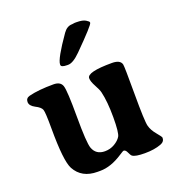

<svg xmlns="http://www.w3.org/2000/svg" viewBox="-132 -823 884 950"><g transform="rotate(-20 310.0 -347.5)"><path d="M265.1 -528.8H259.8Q227.5 -528.8 227.5 -542V-544.4Q227.5 -572.8 304.7 -683.1Q324.2 -710.9 351.6 -710.9Q363.3 -712.9 366.2 -712.9H375.5Q407.2 -712.9 422.6 -703.6Q438 -694.3 438 -689.5V-687Q438 -675.8 331.1 -568.8Q291 -528.8 265.1 -528.8ZM339.4 -430.7Q339.4 -463.4 470.7 -463.4Q514.2 -463.4 521 -437.5Q523.9 -425.8 523.9 -281.2Q523.9 -136.7 530.8 -111.1Q537.6 -85.4 558.8 -60.5Q580.1 -35.6 580.1 -29.8Q580.1 -9.3 557.6 -1Q522.5 12.2 472.2 12.2Q421.9 12.2 407.2 1Q401.4 -3.4 394.3 -19.5Q387.2 -35.6 377 -35.6Q374 -36.1 353.5 -22.5Q291 18.6 234.9 18.6H220.2Q137.7 18.6 103 -45.4Q79.1 -89.8 79.1 -261.7Q79.1 -345.7 73.7 -360.8Q68.4 -376 40 -390.1Q12.7 -404.3 12.7 -424.6Q12.7 -444.8 33.7 -450.2Q83.5 -462.9 163.1 -462.9Q199.7 -462.9 208.5 -436.3Q217.3 -409.7 217.3 -272.7Q217.3 -135.7 228 -106Q243.2 -64.5 290 -64.5Q317.9 -64.5 341.1 -78.1Q364.3 -91.8 375 -109.4Q385.7 -127 385.7 -209.2Q385.7 -291.5 373 -344.2Q369.6 -358.9 354.5 -386.2Q339.4 -413.6 339.4 -430.7Z"/></g></svg>

Font: Averia Serif Libre
Style: Bold
Weight: 700
Version: Version 1.002